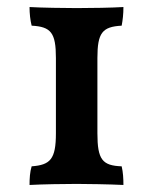

<svg xmlns="http://www.w3.org/2000/svg" viewBox="-20 -523 435 546"><path d="M257 -144V-358C257 -430 271 -447 326 -450C329 -466 331 -483 331 -503C299 -501 240 -500 198 -500C166 -500 96 -501 64 -503C64 -484 66 -466 70 -450C125 -447 139 -430 139 -358V-144C139 -70 123 -54 70 -50C65 -34 64 -15 64 3C100 1 162 0 198 0C223 0 292 1 331 3C331 -15 330 -33 326 -50C271 -52 257 -69 257 -144Z"/></svg>

Font: Vollkorn Semibold
Style: Regular
Weight: 600
Designer: Friedrich Althausen
Foundry: Friedrich Althausen
Version: Version 4.015;PS 004.015;hotconv 1.0.88;makeotf.lib2.5.64775